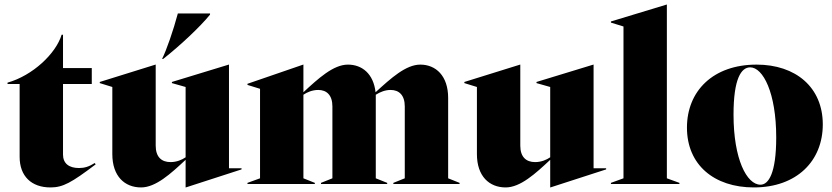

<svg xmlns="http://www.w3.org/2000/svg" viewBox="-20 -806 3644 841"><path d="M201 15C256 15 293 -6 399 -86L395 -92C370 -76 350 -70 326 -70C281 -70 256 -91 256 -129V-438H382V-508H256V-654H250C225 -571 123 -475 13 -444V-438H66V-119C66 -34 118 15 201 15Z M598 15C662 15 728 -45 793 -106V15H794L1038 -64V-69H983V-523H982L733 -447V-442L793 -425V-117C777 -106 754 -96 727 -96C687 -96 662 -119 662 -168V-523H661L417 -447V-442L472 -425V-131C472 -34 526 15 598 15ZM690 -548H695C771 -608 858 -690 900 -742V-747H759C739 -672 709 -586 690 -548Z M1064 0H1359V-5L1309 -25V-391C1325 -402 1348 -412 1374 -412C1411 -412 1436 -389 1436 -340V-25L1386 -5V0H1676V-5L1626 -25V-377V-391C1645 -403 1667 -412 1691 -412C1728 -412 1753 -389 1753 -340V-25L1703 -5V0H1993V-5L1943 -25V-377C1943 -474 1889 -523 1821 -523C1758 -523 1693 -464 1625 -402C1616 -483 1566 -523 1504 -523C1440 -523 1374 -462 1309 -402V-523H1308L1064 -439V-434L1119 -417V-25L1064 -5Z M2195 15C2259 15 2325 -45 2390 -106V15H2391L2635 -64V-69H2580V-523H2579L2330 -447V-442L2390 -425V-117C2374 -106 2351 -96 2324 -96C2284 -96 2259 -119 2259 -168V-523H2258L2014 -447V-442L2069 -425V-131C2069 -34 2123 15 2195 15Z M2656 0H2956V-5L2901 -25V-786H2900L2656 -712V-707L2711 -690V-25L2656 -5Z M3282 15C3470 15 3584 -101 3584 -261C3584 -424 3465 -523 3294 -523C3103 -523 2989 -407 2989 -247C2989 -84 3108 15 3282 15ZM3193 -304C3193 -462 3227 -511 3266 -511C3322 -511 3380 -400 3380 -204C3380 -46 3346 3 3311 3C3251 3 3193 -109 3193 -304Z"/></svg>

Font: Nyght Serif Dark
Style: Regular
Weight: 800
Designer: Maksym Kobuzan
Version: Version 0.410;Glyphs 3.1.2 (3151)